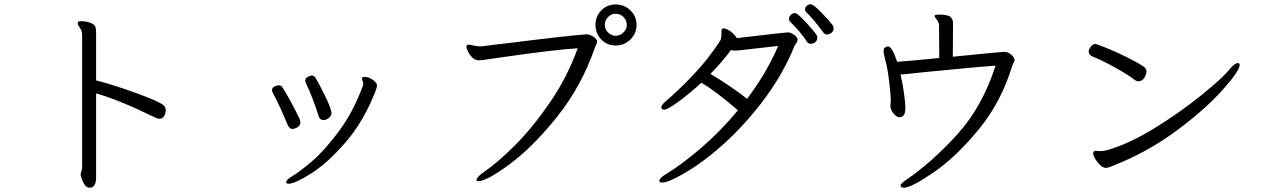

<svg xmlns="http://www.w3.org/2000/svg" viewBox="-20 -826 5980 907"><path d="M362 -687Q359 -693 353 -701.5Q347 -710 347 -716Q347 -719 348 -721Q350 -726 364 -726Q386 -726 408 -718Q425 -711 429.5 -701.5Q434 -692 434 -673V-446Q508 -428 616 -389Q724 -350 750 -331Q763 -322 763 -306Q763 -290 755 -277.5Q747 -265 733 -265Q724 -265 708 -273Q548 -352 434 -385V11Q434 54 411 60Q409 61 405 61Q388 61 377.5 43Q367 25 362 5Q361 2 361 -2Q361 -8 364.5 -17Q368 -26 368 -31V-659Q368 -675 362 -687Z M1508 -259Q1490 -259 1484 -281Q1475 -311 1458 -356Q1441 -401 1427 -429Q1422 -437 1422 -445Q1422 -456 1433 -462.5Q1444 -469 1454 -469Q1460 -469 1463.5 -466Q1467 -463 1472 -456Q1486 -433 1516 -372Q1546 -311 1546 -290Q1546 -279 1533.5 -269Q1521 -259 1508 -259ZM1271 -383Q1265 -392 1265 -400Q1265 -412 1277 -417.5Q1289 -423 1297 -423Q1309 -423 1316 -411Q1328 -393 1354 -345Q1380 -297 1396 -263Q1399 -256 1399 -248Q1399 -234 1386 -225.5Q1373 -217 1361 -217Q1353 -217 1347.5 -223Q1342 -229 1337 -240Q1326 -268 1305 -314Q1284 -360 1271 -383ZM1761 -421Q1761 -416 1756 -401Q1700 -255 1614 -155.5Q1528 -56 1450.5 -7Q1373 42 1344 42Q1332 42 1332 35Q1332 23 1358 8Q1398 -16 1456.5 -66.5Q1515 -117 1582 -207.5Q1649 -298 1694 -420Q1696 -424 1696 -430Q1696 -436 1693 -444Q1690 -452 1690 -455Q1690 -463 1702 -463Q1713 -463 1727 -457Q1741 -451 1748 -443Q1755 -437 1758 -432.5Q1761 -428 1761 -421Z M2888 -611Q2848 -611 2820.5 -639.5Q2793 -668 2793 -708Q2793 -749 2820.5 -777Q2848 -805 2888 -805Q2929 -805 2958 -777Q2987 -749 2987 -708Q2987 -668 2958 -639.5Q2929 -611 2888 -611ZM2378 -622Q2656 -657 2752 -664Q2760 -664 2771.5 -659Q2783 -654 2792 -646Q2801 -637 2801 -630Q2801 -624 2796.5 -615.5Q2792 -607 2790 -600Q2727 -419 2613 -276Q2499 -133 2389 -51.5Q2279 30 2239 30Q2231 30 2231 24Q2231 18 2240.5 7.5Q2250 -3 2268 -15Q2329 -56 2413.5 -140.5Q2498 -225 2579.5 -344.5Q2661 -464 2709 -598Q2603 -592 2341 -554L2257 -542Q2252 -541 2243 -541Q2225 -541 2211.5 -554Q2198 -567 2190.5 -583Q2183 -599 2183 -605Q2183 -614 2192 -615H2195Q2200 -615 2217 -611Q2234 -607 2246 -607H2254Q2279 -610 2310 -614Q2341 -618 2378 -622ZM2888 -761Q2868 -761 2852.5 -745.5Q2837 -730 2837 -708Q2837 -688 2852.5 -672.5Q2868 -657 2888 -657Q2909 -657 2925 -672.5Q2941 -688 2941 -708Q2941 -730 2925.5 -745.5Q2910 -761 2888 -761Z M3127 -4Q3201 -49 3292 -127Q3383 -205 3466 -305Q3353 -402 3293 -435Q3240 -386 3187 -347Q3134 -308 3117 -308Q3110 -308 3105 -314Q3104 -315 3104 -319Q3104 -329 3124 -347Q3176 -390 3250.5 -467.5Q3325 -545 3383 -635Q3386 -640 3388 -658V-677Q3388 -686 3392 -690Q3396 -692 3399 -692Q3411 -692 3430.5 -678Q3450 -664 3461 -646Q3691 -673 3701 -673Q3716 -673 3732 -661Q3748 -649 3748 -638Q3748 -635 3744 -625Q3742 -622 3738.5 -618Q3735 -614 3734 -611Q3678 -471 3577.5 -340.5Q3477 -210 3361.5 -113.5Q3246 -17 3145 27Q3123 36 3109 36Q3097 36 3095 31V28Q3095 15 3127 -4ZM3433 -590Q3393 -535 3336 -477Q3377 -453 3428 -418.5Q3479 -384 3509 -359Q3603 -484 3656 -609Q3562 -599 3523 -594Q3465 -587 3456 -587H3449Q3441 -587 3433 -590ZM3810 -619Q3798 -619 3792 -629Q3762 -676 3712 -724Q3707 -729 3707 -737Q3707 -747 3715.5 -755.5Q3724 -764 3734 -764Q3742 -764 3749 -758Q3764 -746 3796 -711Q3828 -676 3838 -660Q3841 -654 3841 -649Q3841 -634 3831 -626.5Q3821 -619 3810 -619ZM3886 -663Q3876 -663 3869 -673Q3821 -738 3789 -768Q3783 -774 3783 -781Q3783 -791 3791 -798.5Q3799 -806 3809 -806Q3823 -806 3861.5 -765.5Q3900 -725 3913 -708Q3918 -700 3918 -693Q3918 -678 3907 -670.5Q3896 -663 3886 -663Z M4411 -725Q4409 -729 4402 -737.5Q4395 -746 4395 -750V-752Q4397 -757 4415 -757Q4458 -757 4470 -746Q4482 -735 4482 -716V-702L4481 -558Q4709 -581 4723 -581Q4743 -581 4758 -567Q4773 -553 4773 -542Q4773 -539 4769 -531Q4765 -524 4762 -516Q4710 -344 4603 -214Q4496 -84 4390 -11.5Q4284 61 4249 61Q4241 61 4237.5 57Q4234 53 4234 50Q4234 42 4262 23Q4383 -60 4502 -191Q4621 -322 4683 -516Q4613 -511 4490 -499Q4367 -487 4334 -484Q4246 -474 4234 -474Q4245 -428 4251 -381.5Q4257 -335 4257 -320Q4257 -297 4252 -286.5Q4247 -276 4236 -273L4231 -272Q4217 -272 4203.5 -287Q4190 -302 4187 -319L4186 -326Q4186 -331 4187 -337Q4188 -343 4188 -348V-351Q4188 -376 4180 -443.5Q4172 -511 4161 -546Q4154 -574 4154 -584Q4154 -597 4160 -601Q4169 -607 4175 -607Q4194 -607 4218 -534Q4255 -536 4417 -552L4416 -705Q4416 -715 4411 -725Z M5154 -618Q5161 -618 5206.5 -599.5Q5252 -581 5302 -556.5Q5352 -532 5380 -513Q5396 -503 5396 -489Q5396 -475 5385.5 -458.5Q5375 -442 5358 -442Q5349 -442 5341 -448Q5312 -471 5246.5 -507.5Q5181 -544 5143 -558Q5123 -566 5123 -582Q5123 -592 5128 -598Q5139 -618 5154 -618ZM5203 -33Q5191 -33 5177.5 -45.5Q5164 -58 5154 -75Q5144 -92 5144 -102Q5144 -108 5148 -111Q5153 -114 5157 -114Q5160 -114 5165 -113Q5170 -112 5179 -112Q5193 -112 5210 -117Q5311 -145 5433 -220Q5555 -295 5655.5 -376.5Q5756 -458 5787 -497Q5812 -528 5828 -528Q5836 -528 5836 -519Q5836 -491 5753 -398.5Q5670 -306 5533.5 -205.5Q5397 -105 5235 -42Q5216 -33 5203 -33Z"/></svg>

Font: Iansui
Style: Regular
Weight: 400
Designer: But Ko / Fontworks Inc.
Foundry: zi-hi.com / Fontworks Inc.
Version: Version 1.002